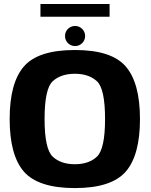

<svg xmlns="http://www.w3.org/2000/svg" viewBox="-20 -929 748 954"><path d="M352 5.5C473.5 5.5 557.5 -22 605 -76.5C652 -131 675.5 -218 675.5 -337.5C675.5 -457 652 -544 605 -598.5C557.5 -653.5 473.5 -680.5 352 -680.5C230.5 -680.5 146 -653.5 98.5 -598.5C51.5 -544 28 -457 28 -337.5C28 -218 51.5 -131 98.5 -76.5C146 -22 230.5 5.5 352 5.5ZM352 -113C305.5 -113 269 -125.5 242 -150.5C215 -176 201.5 -238.5 201.5 -337.5C201.5 -438 215 -500.5 242 -525.5C269 -550 305.5 -562.5 352 -562.5C398 -562.5 434.5 -550 461.5 -525.5C488.5 -500.5 502 -438 502 -337.5C502 -238.5 488.5 -176 461.5 -150.5C434.5 -125.5 398 -113 352 -113ZM181 -846H524.5V-909H181ZM353 -700C380.5 -700 403 -722.5 403 -750C403 -778 380.5 -800 353 -800C325 -800 303 -778 303 -750C303 -722.5 325 -700 353 -700Z"/></svg>

Font: Anybody
Style: Bold
Weight: 700
Designer: Tyler Finck
Foundry: Etcetera Type Company
Version: Version 1.110